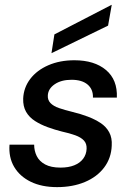

<svg xmlns="http://www.w3.org/2000/svg" viewBox="-20 -755 538 787"><path d="M214 12Q151 12 106 -10Q61 -32 38 -71Q15 -110 19 -162H120Q120 -137 130.5 -115.5Q141 -94 165 -81Q189 -68 228 -68Q261 -68 284.5 -77.5Q308 -87 321 -104.5Q334 -122 335 -145Q336 -166 324 -179Q312 -192 288.5 -200.5Q265 -209 233 -216Q205 -223 176 -233.5Q147 -244 123.5 -259Q100 -274 87 -296.5Q74 -319 75 -351Q77 -396 104 -431.5Q131 -467 178 -487.5Q225 -508 285 -508Q367 -508 414.5 -468Q462 -428 459 -355H361Q362 -389 339 -408.5Q316 -428 273 -428Q231 -428 204 -409.5Q177 -391 176 -363Q175 -345 187 -332.5Q199 -320 222 -312Q245 -304 278 -296Q311 -288 340 -277Q369 -266 392 -251Q415 -236 427.5 -213Q440 -190 438 -158Q436 -107 407 -68.5Q378 -30 328 -9Q278 12 214 12ZM191 -537 203 -614 437 -735H438L423 -650Z"/></svg>

Font: DM Sans 28pt Medium
Style: Italic
Weight: 500
Italic angle: -10°
Version: Version 4.004;gftools[0.9.30]